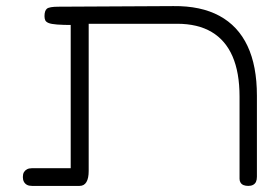

<svg xmlns="http://www.w3.org/2000/svg" viewBox="-20 -600 918 630"><path d="M85 10Q75 10 68.5 6.5Q62 3 58.5 -3.5Q55 -10 55 -19Q55 -29 58.5 -35Q62 -41 68.5 -44.5Q75 -48 84 -48H212V-535L220 -518Q187 -518 167.5 -519.5Q148 -521 139.5 -524.5Q131 -528 128.5 -533.5Q126 -539 126 -547Q126 -565 134 -571.5Q142 -578 172 -578L549 -580Q639 -581 700 -548Q761 -515 792 -449.5Q823 -384 823 -286V-20Q823 -10 820 -3.5Q817 3 810.5 6.5Q804 10 795 10Q786 10 779.5 7.5Q773 5 769.5 -0.5Q766 -6 766 -13V-283Q766 -362 743 -415Q720 -468 674.5 -495Q629 -522 561 -522H271V-39Q271 -15 263.5 -2.5Q256 10 241 10Z"/></svg>

Font: Fredoka Expanded Light
Style: Regular
Weight: 300
Width: 7
Designer: Ben Nathan
Foundry: Milena B. Brandão, Ben Nathan
Version: Version 2.001